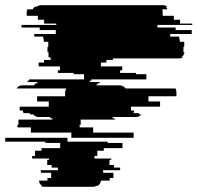

<svg xmlns="http://www.w3.org/2000/svg" viewBox="-128 -720 761 740"><path d="M613 -624H479V-614H549V-604H611V-589H528V-579H563V-569H565V-559H582V-539H579V-519H583Q581 -505 570 -499H578Q573 -495 564 -495H307V-489H282V-479H261V-464H343V-449H335V-439H396V-434H436V-414H224V-409H218V-404H256V-399H248V-394H243V-391H333Q347 -391 356 -379H548Q552 -374 552 -364V-349H444V-329H489V-309H377V-294H389Q389 -289 386 -284H409L406 -279H417Q409 -269 396 -269H306V-264H314V-259H183V-239H179V-229H231V-209H387V-189H147V-209H-9V-229H-61V-239H-57V-259H74V-264H66V-269H21Q8 -269 0 -279H-11L-14 -284H-37Q-40 -289 -40 -294H-52V-309H60V-329H15V-349H123V-364Q123 -372 128 -379H-64Q-57 -391 -42 -391H3V-394H8V-399H16V-404H-22V-409H-16V-414H196V-434H156V-439H95V-449H103V-464H21V-479H42V-489H67V-499H59V-519H55V-539H58V-559H41V-569H39V-579H4V-589H87V-604H25V-614H-45V-624H89V-629H42V-644H18V-659H-25V-674Q-25 -680 -22 -684H-2L1 -689Q3 -691 4 -692Q5 -693 6 -694H13Q21 -700 30 -700H500Q511 -700 517 -694H510Q512 -693 513 -692Q514 -691 515 -689Q517 -685 517 -684H497Q499 -678 499 -674V-659H542V-644H566V-629H613ZM287 -174V-169H344V-149H272V-139H247V-119H236V-109H301V-104H294V-84H311V-74H335V-64H269V-59H270V-54H309V-34H295V-24H261Q259 -10 249 -4H244Q239 0 230 0H44Q34 0 29 -4H34Q24 -10 22 -24H55V-34H69V-54H30V-59H29V-64H95V-74H71V-84H54V-104H61V-109H-4V-119H7V-139H32V-149H104V-169H47V-174H-108V-189H132V-174Z"/></svg>

Font: Rubik Glitch
Style: Regular
Weight: 400
Designer: Hubert and Fischer, NaN
Foundry: Hubert and Fischer, NaN
Version: Version 2.200